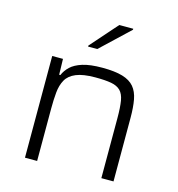

<svg xmlns="http://www.w3.org/2000/svg" viewBox="-109 -834 863 930"><g transform="rotate(15 322.5 -369.5)"><path d="M100 0V-510H154L156 -431H162Q172 -455 192.5 -474.5Q213 -494 250.5 -506Q288 -518 350 -518Q413 -518 451.5 -506.5Q490 -495 510 -471Q530 -447 537 -409.5Q544 -372 544 -319V0H483V-301Q483 -355 477.5 -387.5Q472 -420 455.5 -436.5Q439 -453 409 -458.5Q379 -464 329 -464Q268 -464 233 -449.5Q198 -435 183 -408Q168 -381 164.5 -344Q161 -307 161 -263V0ZM256 -599V-604L375 -739H445V-734L302 -599Z"/></g></svg>

Font: Saira SemiExpanded Light
Style: Regular
Weight: 300
Width: 6
Designer: Hector Gatti with collaboration of the Omnibus-Type team
Foundry: Omnibus-Type
Version: Version 1.101